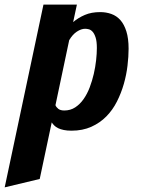

<svg xmlns="http://www.w3.org/2000/svg" viewBox="-111 -557 614 827"><path d="M-90.8 250 76.2 -537.1H220.2L204.1 -461.9Q226.1 -480.5 254.4 -492.7Q282.7 -504.9 320.8 -504.9Q346.2 -504.9 368.7 -496.8Q391.1 -488.8 407.5 -470.5Q423.8 -452.1 433.3 -421.9Q442.9 -391.6 442.9 -347.2Q442.9 -313.5 438.2 -274.2Q433.6 -234.9 422.4 -195.6Q411.1 -156.2 392.8 -119.9Q374.5 -83.5 347.2 -55.7Q319.8 -27.8 282.5 -11Q245.1 5.9 196.8 5.9Q177.7 5.9 163.6 2.9Q149.4 0 139.4 -4.9Q129.4 -9.8 122.8 -16.4Q116.2 -22.9 111.8 -29.8L60.1 213.9ZM127.9 -104Q130.9 -95.7 139.9 -88.4Q148.9 -81.1 166 -81.1Q192.4 -81.1 212.9 -94.5Q233.4 -107.9 249 -130.1Q264.6 -152.3 275.4 -180.7Q286.1 -209 293 -238.8Q299.8 -268.6 303 -297.6Q306.2 -326.7 306.2 -350.1Q306.2 -378.9 300.8 -395.5Q295.4 -412.1 287.8 -420.4Q280.3 -428.7 271.5 -430.9Q262.7 -433.1 255.9 -433.1Q238.8 -433.1 220 -420.7Q201.2 -408.2 187 -383.8Z"/></svg>

Font: Lobster
Style: Regular
Weight: 400
Designer: Pablo Impallari
Foundry: Pablo Impallari
Version: Version 1.007; ttfautohint (v1.1) -l 8 -r 50 -G 50 -x 14 -D 